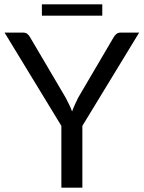

<svg xmlns="http://www.w3.org/2000/svg" viewBox="-20 -867 664 887"><path d="M360.5 -285.5V0H263.5V-285.5L1 -716.5H86Q99 -716.5 106.5 -710.2Q114 -704 119.5 -694L283.5 -415.5Q292.5 -398 300 -382.8Q307.5 -367.5 313 -352Q318.5 -367.5 325.5 -382.8Q332.5 -398 341 -415.5L504.5 -694Q509 -702.5 517 -709.5Q525 -716.5 537.5 -716.5H623ZM173.5 -847H452.5V-794.5H173.5Z"/></svg>

Font: Lato 2
Style: Regular
Weight: 400
Designer: Lukasz Dziedzic with Adam Twardoch and Botio Nikoltchev
Foundry: tyPoland Lukasz Dziedzic
Version: Version 2.015; 2015-08-06; http://www.latofonts.com/